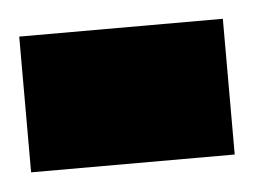

<svg xmlns="http://www.w3.org/2000/svg" viewBox="-28 -416 287 217"><g transform="rotate(-5 115.5 -308.0)"><path d="M0 -231V-385H231V-231Z"/></g></svg>

Font: Coral Pixels
Style: Regular
Weight: 400
Designer: Tanukizamurai
Foundry: TanukiFont
Version: Version 1.000; ttfautohint (v1.8.4.7-5d5b)